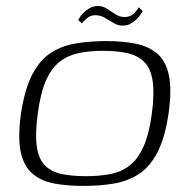

<svg xmlns="http://www.w3.org/2000/svg" viewBox="-20 -604 615 631"><path d="M254 7Q200 7 157.5 -1Q115 -9 86.5 -33.5Q58 -58 48 -105Q38 -152 49 -231Q61 -311 86 -359Q111 -407 147.5 -430.5Q184 -454 230.5 -461.5Q277 -469 329 -469Q383 -469 425.5 -460.5Q468 -452 496.5 -428Q525 -404 535 -357Q545 -310 534 -231Q522 -150 497 -102.5Q472 -55 435.5 -31.5Q399 -8 353 -0.5Q307 7 254 7ZM262 -25Q307 -25 343 -32Q379 -39 406 -60Q433 -81 451.5 -122Q470 -163 479 -230Q488 -298 481.5 -339Q475 -380 453.5 -401Q432 -422 398 -429.5Q364 -437 319 -437Q274 -437 238.5 -429.5Q203 -422 176 -401Q149 -380 131 -339Q113 -298 104 -230Q95 -163 101 -122Q107 -81 128 -60Q149 -39 183 -32Q217 -25 262 -25ZM385 -520Q369 -519 354 -528Q339 -537 324.5 -545.5Q310 -554 294 -554Q277 -554 265.5 -544Q254 -534 249 -527L237 -538Q238 -540 242.5 -547.5Q247 -555 255.5 -563Q264 -571 275 -577.5Q286 -584 300 -584Q317 -585 331 -575.5Q345 -566 359.5 -557Q374 -548 389 -548Q409 -548 420.5 -560Q432 -572 436 -580L449 -567Q448 -565 443 -557.5Q438 -550 429.5 -541.5Q421 -533 410 -526.5Q399 -520 385 -520Z"/></svg>

Font: Genos Light
Style: Italic
Weight: 300
Italic angle: -8°
Designer: Robert E. Leuschke
Foundry: Robert E. Leuschke
Version: Version 1.010